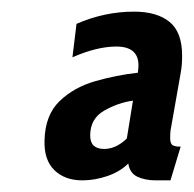

<svg xmlns="http://www.w3.org/2000/svg" viewBox="-20 -744 333 330"><path d="M121.5 -434Q91.5 -434 73.5 -451.5Q55.5 -469 56.5 -502.5Q57.5 -546 82.2 -570Q107 -594 143.8 -604.5Q180.5 -615 217 -619Q218 -627.5 218 -631.5Q218 -664 180 -664Q146.5 -664 104.5 -645.5L111.5 -703Q159.5 -724 210.5 -724Q249.5 -724 271.2 -706.5Q293 -689 293 -648.5Q293 -639.5 292.5 -633Q292 -626.5 290 -615.5L276 -536Q274 -525 273.2 -520.2Q272.5 -515.5 272.5 -506.5Q272.5 -496.5 277.2 -494.2Q282 -492 288 -492H290.5L273 -434H248Q229.5 -434 216.2 -440.2Q203 -446.5 200.5 -463Q186.5 -449 164.8 -441.5Q143 -434 121.5 -434ZM135 -511Q135 -488 159 -488Q179.5 -488 198 -506L208.5 -571Q183 -567.5 159 -553.8Q135 -540 135 -511Z"/></svg>

Font: Cabin Condensed
Style: Italic
Weight: 400
Width: 3
Italic angle: -10°
Designer: Pablo Impallari
Foundry: Pablo Impallari. http://www.impallari.com Igino Marini. http://www.ikern.com
Version: Version 3.001; ttfautohint (v1.8.3)